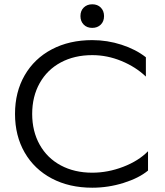

<svg xmlns="http://www.w3.org/2000/svg" viewBox="-20 -865 770 895"><path d="M410 10Q303 10 221.5 -33Q140 -76 95 -154Q50 -232 50 -334Q50 -436 95 -514Q140 -592 221.5 -635Q303 -678 410 -678Q480 -678 546.5 -656.5Q613 -635 660 -598V-508Q613 -553 546.5 -580.5Q480 -608 410 -608Q327 -608 263.5 -574Q200 -540 165 -477.5Q130 -415 130 -334Q130 -253 165 -190.5Q200 -128 263.5 -94Q327 -60 410 -60Q483 -60 554.5 -87.5Q626 -115 670 -160V-70Q628 -35 556.5 -12.5Q485 10 410 10ZM355 -790Q355 -815 370.5 -830Q386 -845 410 -845Q435 -845 450 -829.5Q465 -814 465 -790Q465 -765 449.5 -750Q434 -735 410 -735Q385 -735 370 -750.5Q355 -766 355 -790Z"/></svg>

Font: Madhuban Light
Style: Regular
Weight: 300
Designer: jaikishan Patel
Foundry: MagicType
Version: Version 1.000